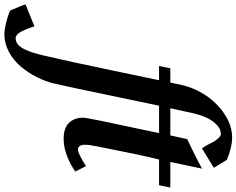

<svg xmlns="http://www.w3.org/2000/svg" viewBox="-342 -690 1087 883"><g transform="rotate(90 201.5 -248.5)"><path d="M622.6 -488.3 611.8 -436.5H493.7Q481 -384.8 470.2 -334.5Q459.5 -284.2 447.5 -222.9Q435.5 -161.6 433.1 -150.4Q425.8 -116.2 425.8 -96.7Q425.8 -63.5 448.2 -63.5Q466.3 -63.5 523.9 -100.6L548.8 -51.3Q516.1 -27.8 475.8 -12.7Q435.5 2.4 398.9 2.4Q349.1 2.4 325.2 -22.2Q301.3 -46.9 301.3 -86.9Q301.3 -93.3 304.4 -111.8Q307.6 -130.4 315.2 -167Q322.8 -203.6 329.8 -236.8Q336.9 -270 350.1 -331.8Q363.3 -393.6 372.1 -436.5H246.1Q235.8 -388.7 200 -215.6Q164.1 -42.5 145 42.5Q135.3 85 114.7 125.5Q94.2 166 65.7 199.7Q37.1 233.4 -1.7 254.2Q-40.5 274.9 -82 274.9Q-102.5 274.9 -134 267.3Q-165.5 259.8 -190.9 249Q-191.9 247.1 -193.6 243.7Q-195.3 240.2 -196.5 237.3Q-197.8 234.4 -198.7 231.9L-198.2 232.4Q-209.5 207.5 -220.2 177.7L-119.1 136.7Q-118.7 137.7 -114.7 149.4Q-110.8 161.1 -106.4 172.1Q-102.1 183.1 -95.7 195.6Q-89.4 208 -81.3 215.6Q-73.2 223.1 -64.9 223.1Q-48.8 223.1 -35.6 212.4Q-22.5 201.7 -12.7 180.7Q-2.9 159.7 3.2 139.6Q9.3 119.6 16.1 90.8Q41.5 -17.6 84.5 -223.9Q127.4 -430.2 128.9 -436.5H63.5L74.2 -488.3H139.6Q149.9 -537.1 150.9 -540.5V-540Q163.1 -597.2 197.8 -649.9Q232.4 -702.6 284.7 -737.5Q336.9 -772.5 392.6 -772.5Q437 -772.5 495.1 -748.5L531.7 -688.5L442.4 -633.8Q428.7 -653.3 425.8 -660.2Q417.5 -677.2 412.1 -687Q406.7 -696.8 396 -708.7Q385.3 -720.7 376 -720.7Q353 -720.7 332.8 -700.7Q312.5 -680.7 300 -652.1Q287.6 -623.5 279.8 -588.9Q272.5 -553.7 257.8 -488.3H382.8Q385.7 -502 391.6 -528.6Q397.5 -555.2 399.9 -565.9Q476.1 -601.1 535.6 -634.3L504.9 -488.3Z"/></g></svg>

Font: Flanker
Style: Bold Italic
Weight: 700
Italic angle: -12°
Designer: Flanker
Version: Version 2.000